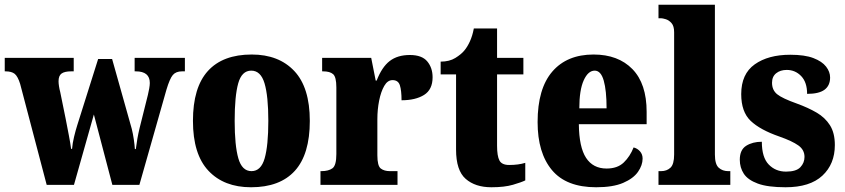

<svg xmlns="http://www.w3.org/2000/svg" viewBox="-25 -780 3563 810"><path d="M60 -426Q50 -458 37 -468.5Q24 -479 -2 -479H-5V-536H286V-479H275Q248 -479 235 -470Q222 -461 222 -437Q222 -428 224 -415.5Q226 -403 229 -392L252 -279Q259 -243 265.5 -209Q272 -175 275 -152H279Q281 -176 287.5 -203Q294 -230 301 -252L389 -531H448L531 -236Q536 -216 539.5 -192Q543 -168 544 -151H548Q551 -174 554.5 -194.5Q558 -215 564 -240L599 -380Q602 -392 604.5 -406.5Q607 -421 607 -430Q607 -479 548 -479H543V-536H755V-479H743Q717 -479 704 -463.5Q691 -448 677 -401L563 0H449L371 -297L287 0H172Z M1034 10Q920 10 854.5 -59.5Q789 -129 789 -270Q789 -411 852 -480.5Q915 -550 1037 -550Q1151 -550 1216.5 -480.5Q1282 -411 1282 -270Q1282 -129 1219 -59.5Q1156 10 1034 10ZM1036 -58Q1076 -58 1091.5 -112Q1107 -166 1107 -270Q1107 -375 1091 -428.5Q1075 -482 1035 -482Q995 -482 980 -428.5Q965 -375 965 -270Q965 -166 980.5 -112Q996 -58 1036 -58Z M1327 0V-58H1331Q1361 -58 1377.5 -70Q1394 -82 1394 -130V-411Q1394 -455 1380.5 -467Q1367 -479 1338 -479H1334V-536H1541L1560 -440H1564Q1586 -497 1619 -522.5Q1652 -548 1704 -548Q1755 -548 1777.5 -521Q1800 -494 1800 -454Q1800 -402 1764 -379.5Q1728 -357 1669 -357Q1669 -398 1662 -420Q1655 -442 1631 -442Q1610 -442 1596 -417.5Q1582 -393 1574.5 -355.5Q1567 -318 1567 -277V-125Q1567 -80 1581.5 -69Q1596 -58 1620 -58H1652V0Z M2048 10Q1980 10 1939.5 -25.5Q1899 -61 1899 -149V-466H1834V-520Q1871 -520 1896 -535.5Q1921 -551 1934 -567Q1946 -581 1957 -604.5Q1968 -628 1974 -660H2072V-536H2183V-466H2072V-165Q2072 -122 2082 -103Q2092 -84 2123 -84Q2162 -84 2191 -93V-19Q2175 -11 2139 -0.5Q2103 10 2048 10Z M2490 10Q2364 10 2303.5 -62.5Q2243 -135 2243 -265Q2243 -406 2305 -478Q2367 -550 2479 -550Q2583 -550 2643 -488.5Q2703 -427 2703 -308V-256H2417Q2418 -159 2447.5 -114Q2477 -69 2534 -69Q2580 -69 2606.5 -94.5Q2633 -120 2648 -158Q2664 -154 2675 -141.5Q2686 -129 2686 -111Q2686 -83 2666.5 -55Q2647 -27 2604 -8.5Q2561 10 2490 10ZM2534 -323Q2534 -398 2522 -440Q2510 -482 2484 -482Q2456 -482 2437.5 -441Q2419 -400 2419 -323Z M2753 0V-58H2764Q2788 -58 2803.5 -72.5Q2819 -87 2819 -128V-644Q2819 -670 2808 -682.5Q2797 -695 2783.5 -699Q2770 -703 2764 -703H2753V-760H2991V-128Q2991 -87 3007 -72.5Q3023 -58 3047 -58H3056V0Z M3289 10Q3214 10 3172 -5.5Q3130 -21 3113 -47Q3096 -73 3096 -106Q3096 -148 3123 -165Q3150 -182 3189 -182Q3189 -116 3218 -86Q3247 -56 3291 -56Q3334 -56 3351.5 -74.5Q3369 -93 3369 -118Q3369 -148 3343 -166.5Q3317 -185 3263 -204Q3182 -232 3142 -270Q3102 -308 3102 -383Q3102 -468 3159 -508.5Q3216 -549 3309 -549Q3370 -549 3406.5 -535Q3443 -521 3460 -499Q3477 -477 3477 -453Q3477 -419 3453.5 -401.5Q3430 -384 3380 -384Q3380 -433 3355 -459Q3330 -485 3294 -485Q3267 -485 3249.5 -471Q3232 -457 3232 -431Q3232 -400 3253.5 -382.5Q3275 -365 3337 -343Q3384 -326 3420 -305Q3456 -284 3476.5 -251.5Q3497 -219 3497 -168Q3497 -88 3444.5 -39Q3392 10 3289 10Z"/></svg>

Font: Noto Serif Lao Condensed Black
Style: Regular
Weight: 900
Width: 3
Designer: Monotype Design Team
Foundry: Monotype Imaging Inc.
Version: Version 2.003; ttfautohint (v1.8.4.7-5d5b)